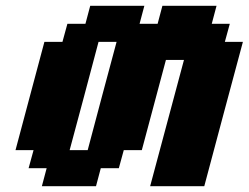

<svg xmlns="http://www.w3.org/2000/svg" viewBox="-20 -645 861 665"><path d="M500 0H687.5Q709.5 -83 754.2 -250Q798.8 -417 821.3 -500H758.8L775.9 -562.5H713.4L730 -625H542.5L525.9 -562.5H463.4L480 -625H292.5L275.9 -562.5H213.4L196.3 -500H133.8Q117.2 -437.5 83.7 -312.5Q50.3 -187.5 33.7 -125H96.2L79.1 -62.5H141.6L125 0H312.5L329.1 -62.5H391.6L408.7 -125H471.2L554.7 -437.5H617.2ZM283.7 -125H221.2Q238.3 -187.5 271.5 -312.5Q304.7 -437.5 321.3 -500H383.8Q366.7 -437.5 333.5 -312.5Q300.3 -187.5 283.7 -125Z"/></svg>

Font: Faithful 32x
Style: SemiboldOblique
Weight: 400
Foundry: Faithful Resource Pack
Version: Version 1.0; January 27, 2023